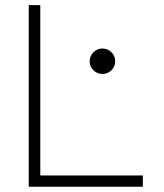

<svg xmlns="http://www.w3.org/2000/svg" viewBox="-20 -713 626 733"><path d="M89.8 0V-693.4H133.8V-43H525.4V0ZM371.1 -430.7Q351.1 -430.7 336.7 -444.8Q322.3 -459 322.3 -479Q322.3 -499 336.7 -513.4Q351.1 -527.8 371.1 -527.8Q391.1 -527.8 405.5 -513.4Q419.9 -499 419.9 -479Q419.9 -459 405.5 -444.8Q391.1 -430.7 371.1 -430.7Z"/></svg>

Font: Caskaydia Cove ExtraLight
Style: Regular
Weight: 200
Monospace: yes
Designer: Aaron Bell
Foundry: Saja Typeworks
Version: Version 4.300; ttfautohint (v1.8.3)